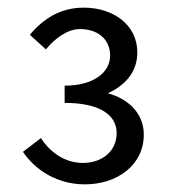

<svg xmlns="http://www.w3.org/2000/svg" viewBox="-20 -910 450 502"><path d="M202 -428C286 -428 356 -478 356 -558C356 -616 312 -653 262 -666C307 -687 339 -721 339 -773C339 -846 275 -890 199 -890C139 -890 94 -862 58 -819L100 -781C125 -811 157 -834 189 -834C237 -834 268 -806 268 -765C268 -720 224 -686 149 -686V-641C235 -641 285 -613 285 -562C285 -513 245 -484 197 -484C152 -484 113 -509 87 -549L40 -513C73 -464 131 -428 202 -428Z"/></svg>

Font: Noto Sans T Chinese Regular
Style: Regular
Weight: 400
Designer: Ryoko NISHIZUKA (kana & ideographs); Paul D. Hunt (Latin, Greek & Cyrillic); Wenlong ZHANG (bopomofo); Sandoll Communica
Foundry: Adobe Systems Incorporated
Version: Version 1.000;PS 1;hotconv 1.0.78;makeotf.lib2.5.61930